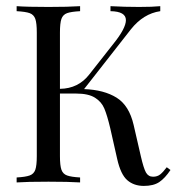

<svg xmlns="http://www.w3.org/2000/svg" viewBox="-20 -591 587 622"><path d="M532.3 -40.3Q514.5 -13.7 496 -1.2Q477.4 11.3 446 11.3Q413.7 11.3 392.3 -7.3Q371 -25.8 359.7 -75.8L337.1 -175.8Q327.4 -216.9 318.1 -239.1Q308.9 -261.3 287.5 -274.6Q266.1 -287.9 227.4 -287.9H174.2V-85.5Q174.2 -54.8 179 -41.1Q183.9 -27.4 197.2 -22.6Q210.5 -17.7 239.5 -16.1V0Q202.4 -2.4 137.1 -2.4Q67.7 -2.4 33.9 0V-16.1Q62.9 -17.7 76.2 -22.6Q89.5 -27.4 94.4 -41.1Q99.2 -54.8 99.2 -85.5V-485.5Q99.2 -516.1 94.4 -529.8Q89.5 -543.5 76.2 -548.4Q62.9 -553.2 33.9 -554.8V-571Q67.7 -568.5 137.1 -568.5Q201.6 -568.5 239.5 -571V-554.8Q210.5 -553.2 197.2 -548.4Q183.9 -543.5 179 -529.8Q174.2 -516.1 174.2 -485.5V-303.2Q233.9 -304 269.4 -350L346.8 -448.4Q387.9 -499.2 387.9 -525.8Q387.9 -554 337.9 -554.8V-571Q383.9 -568.5 430.6 -568.5Q475 -568.5 499.2 -571V-554.8Q444.4 -546.8 404 -496L252.4 -302.4Q316.9 -300 357.7 -274.6Q398.4 -249.2 412.9 -186.3L436.3 -84.7Q445.2 -46 452.8 -32.3Q460.5 -18.5 475.8 -18.5Q489.5 -18.5 498.8 -25.8Q508.1 -33.1 520.2 -49.2Z"/></svg>

Font: Playfair Display
Style: Regular
Weight: 400
Designer: Claus Eggers Sørensen
Foundry: Claus Eggers Sørensen
Version: Version 1.005; ttfautohint (v1.2) -l 10 -r 42 -G 200 -x 21 -